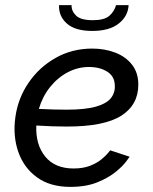

<svg xmlns="http://www.w3.org/2000/svg" viewBox="-20 -721 597 751"><path d="M255 10Q176 10 124.5 -27.5Q73 -65 51.5 -127Q30 -189 40 -262Q50 -336 91.5 -397Q133 -458 197.5 -494.5Q262 -531 341 -531Q389 -531 430 -515.5Q471 -500 496 -468.5Q521 -437 521 -390Q521 -311 454.5 -268.5Q388 -226 242 -226Q214 -226 184.5 -227Q155 -228 122 -230Q119 -155 157 -108.5Q195 -62 268 -62Q305 -62 332 -72.5Q359 -83 376.5 -97.5Q394 -112 402.5 -122.5Q411 -133 411 -133L487 -108Q487 -108 474 -90Q461 -72 433 -49Q405 -26 361 -8Q317 10 255 10ZM328 -459Q284 -459 244.5 -438Q205 -417 175.5 -380Q146 -343 132 -295Q190 -292 240 -292Q314 -292 355.5 -304Q397 -316 414 -337.5Q431 -359 429 -388Q428 -423 399 -441Q370 -459 328 -459ZM341 -600Q274 -600 241.5 -629Q209 -658 211 -701H260Q259 -678 277.5 -660Q296 -642 343 -642Q388 -642 407.5 -659Q427 -676 434 -701H483Q481 -658 444.5 -629Q408 -600 341 -600Z"/></svg>

Font: Raleway Medium
Style: Italic
Weight: 500
Italic angle: -12°
Designer: Matt McInerney, Pablo Impallari, Rodrigo Fuenzalida
Foundry: Matt McInerney, Pablo Impallari, Rodrigo Fuenzalida
Version: Version 4.026